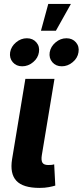

<svg xmlns="http://www.w3.org/2000/svg" viewBox="-20 -943 416 967"><path d="M179.3 3.4Q95.7 3.4 62.4 -32.6Q29 -68.6 40.9 -141.7L107.8 -545.9H254.4L190.7 -161.8Q186.5 -135.8 193.6 -123.8Q200.8 -111.9 223 -111.9Q234.8 -111.9 241.5 -112.7Q248.1 -113.6 252.9 -115.3L258.5 -8.3Q247 -4.6 226.2 -0.6Q205.5 3.4 179.3 3.4ZM291.2 -609.1Q261.1 -609.1 243.5 -629.8Q225.9 -650.4 230.3 -679.7Q235.4 -708.9 260 -729.6Q284.7 -750.3 314.7 -750.3Q344.8 -750.3 362.5 -729.6Q380.3 -708.9 375.3 -679.7Q371 -650.5 346 -629.8Q321.1 -609.1 291.2 -609.1ZM91.9 -609.1Q61.8 -609.1 44.2 -629.8Q26.6 -650.4 31 -679.7Q36 -708.9 60.7 -729.6Q85.4 -750.3 115.4 -750.3Q145.4 -750.3 163.2 -729.6Q181 -708.9 176 -679.7Q171.6 -650.5 146.7 -629.8Q121.8 -609.1 91.9 -609.1ZM186.3 -788.3 223.1 -923.2H337.1L261.6 -788.3Z"/></svg>

Font: Inter Variable
Style: Italic
Weight: 400
Italic angle: -9.39999°
Designer: Rasmus Andersson
Foundry: rsms
Version: Version 4.001;git-9221beed3